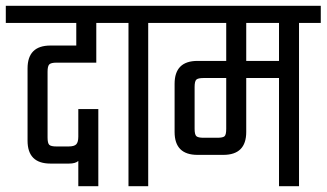

<svg xmlns="http://www.w3.org/2000/svg" viewBox="-40 -642 1126 662"><path d="M292 -426H155Q136 -426 130 -420Q124 -414 124 -395V-168Q124 -148 130 -142.5Q136 -137 155 -137H196Q216 -137 223 -144.5Q230 -152 230 -171V-266H299V0H230V-87Q220 -78 198 -78H134Q55 -78 55 -157V-406Q55 -485 134 -485H223V-563H-20V-622H367V-563H292Z M546 -622V-563H471V0H403V-563H328V-622Z M1066 -622V-563H991V0H922V-373H809V-187Q809 -108 730 -108H641Q562 -108 562 -187V-353Q562 -432 641 -432H740V-563H507V-622ZM740 -198V-373H662Q643 -373 637 -367.5Q631 -362 631 -342V-198Q631 -178 637 -172.5Q643 -167 662 -167H709Q729 -167 734.5 -172.5Q740 -178 740 -198ZM922 -432V-563H809V-432Z"/></svg>

Font: Teko Light
Style: Regular
Weight: 300
Designer: Manushi Parikh, Jonny Pinhorn
Foundry: Indian Type Foundry
Version: Version 1.105;PS 1.0;hotconv 1.0.78;makeotf.lib2.5.61930; tt